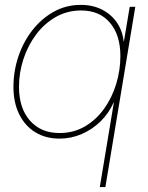

<svg xmlns="http://www.w3.org/2000/svg" viewBox="-20 -550 595 774"><path d="M404.8 204.1H382.3L439 -136.7H438Q418.9 -93.8 385.7 -61Q352.5 -28.3 309.8 -9.8Q267.1 8.8 219.7 8.8Q164.1 8.8 122.3 -16.8Q80.6 -42.5 57.4 -89.4Q34.2 -136.2 34.2 -200.2Q34.2 -262.2 53.7 -321Q73.2 -379.9 109.6 -427Q146 -474.1 195.8 -502.2Q245.6 -530.3 305.7 -530.3Q354.5 -530.3 391.8 -511Q429.2 -491.7 451.7 -458.5Q474.1 -425.3 478.5 -382.8H479.5L502.9 -522.5H525.4ZM219.7 -13.7Q276.9 -13.7 322.5 -40.5Q368.2 -67.4 400.1 -112.3Q432.1 -157.2 448.7 -212.4Q465.3 -267.6 465.3 -324.2Q465.3 -408.7 423.3 -458.3Q381.3 -507.8 307.1 -507.8Q251.5 -507.8 205.3 -481.7Q159.2 -455.6 126 -411.4Q92.8 -367.2 74.7 -312.5Q56.6 -257.8 56.6 -200.2Q56.6 -113.8 100.8 -63.7Q145 -13.7 219.7 -13.7Z"/></svg>

Font: Inter 28pt Thin
Style: Italic
Weight: 250
Italic angle: -9.3988°
Designer: Rasmus Andersson
Foundry: rsms
Version: Version 4.001;git-66647c0bb